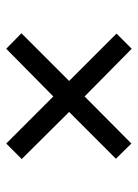

<svg xmlns="http://www.w3.org/2000/svg" viewBox="69 -638 453 632"><g transform="rotate(-90 296.0 -321.5)"><path d="M295 -270 140 -116 90 -167 244 -321 89 -477 140 -528 295 -373 452 -528 503 -478 346 -321 502 -165 452 -115Z"/></g></svg>

Font: Noto Sans Bengali UI
Style: Regular
Weight: 400
Designer: Jelle Bosma - Monotype Design Team
Foundry: Monotype Imaging Inc.
Version: Version 2.003; ttfautohint (v1.8.4.7-5d5b)